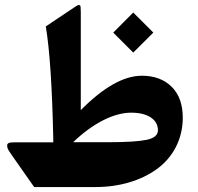

<svg xmlns="http://www.w3.org/2000/svg" viewBox="-20 -754 797 774"><path d="M436.5 -622.6 517.1 -542 598.1 -622.6 517.1 -703.6ZM716.8 -279.3C716.8 -332.5 702.1 -374 672.4 -403.8C642.6 -433.6 602.1 -448.7 551.8 -448.7C479 -448.7 397 -402.3 305.7 -310.1V-705.1C305.7 -722.2 304.7 -731.4 302.7 -732.4C300.8 -733.4 299.3 -733.9 298.3 -733.9C294.4 -733.9 287.6 -730.5 278.3 -723.6L164.6 -647.5C180.7 -552.2 190.4 -400.4 194.8 -191.9V-180.2H39.1C17.1 -180.2 8.8 -177.7 8.8 -166.5C8.8 -166 9.3 -163.6 9.8 -159.7C10.3 -155.3 14.6 -147 23.9 -133.8L117.7 0H365.7C461.4 0 548.3 -25.9 612.8 -72.8C676.8 -119.1 716.8 -192.9 716.8 -279.3ZM616.7 -229C616.7 -209.5 601.6 -196.8 571.3 -190.4C541 -184.1 489.3 -180.7 416.5 -180.7H274.9C353.5 -256.3 438 -299.8 508.8 -299.8C579.1 -299.8 616.7 -270 616.7 -229Z"/></svg>

Font: Sahel
Style: Bold
Weight: 700
Foundry: Saber Rastikerdar (saber.rastikerdar@gmail.com)
Version: Version 3.4.0